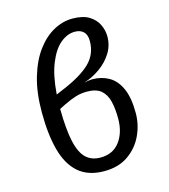

<svg xmlns="http://www.w3.org/2000/svg" viewBox="-115 -859 845 962"><g transform="rotate(-15 307.5 -378.0)"><path d="M349.2 -768.2Q404.1 -768.2 436.2 -748.2Q468.2 -728.2 482.3 -697.9Q496.4 -667.7 496.4 -636.4Q496.4 -589.7 472.1 -551Q447.7 -512.3 408.5 -484.4Q369.2 -456.4 324.1 -442.6Q351.3 -448.7 367.2 -448.7Q415.4 -448.7 453.3 -426.9Q491.3 -405.1 512.8 -356.9Q534.4 -308.7 534.4 -229.2Q534.4 -168.7 508.5 -113.6Q482.6 -58.5 432.1 -23.3Q381.5 11.8 308.2 11.8Q224.6 11.8 174.6 -31.8Q124.6 -75.4 102.6 -157.2Q80.5 -239 80.5 -353.8Q80.5 -457.4 103.6 -535.1Q126.7 -612.8 165.4 -664.6Q204.1 -716.4 251.8 -742.3Q299.5 -768.2 349.2 -768.2ZM344.1 -701.5Q305.6 -701.5 269.7 -672.1Q233.8 -642.6 208.5 -580.5Q183.1 -518.5 175.9 -421L208.7 -434.9Q310.3 -476.9 357.9 -522.8Q405.6 -568.7 405.6 -637.4Q405.6 -669.7 389.2 -685.6Q372.8 -701.5 344.1 -701.5ZM205.6 -362.6 173.8 -346.7Q174.9 -237.9 189.2 -175.1Q203.6 -112.3 232.6 -85.6Q261.5 -59 306.7 -59Q371.8 -59 406.9 -105.9Q442.1 -152.8 442.1 -225.1Q442.1 -275.9 432.8 -314.4Q423.6 -352.8 398.5 -374.4Q373.3 -395.9 325.6 -395.9Q294.9 -395.9 267.7 -387.7Q240.5 -379.5 205.6 -362.6Z"/></g></svg>

Font: FiraCode Nerd Font
Style: Regular
Weight: 400
Designer: Carrois Corporate, Edenspiekermann AG, Nikita Prokopov
Foundry: Carrois Corporate, Edenspiekermann AG, Nikita Prokopov
Version: Version 6.002;Nerd Fonts 2.2.2